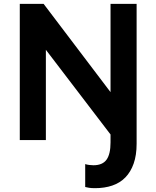

<svg xmlns="http://www.w3.org/2000/svg" viewBox="-20 -720 804 987"><path d="M81.7 0H215.8V-538H159.3L557.5 -16.5L625 -145L204.3 -700H81.7ZM468.6 247.3Q517.5 247.3 557.3 233.8Q597 220.3 624.5 192Q652 163.8 667.1 120.8Q682.3 77.8 682.3 19V-700H548.2V12Q548.2 72.7 527.5 101.1Q506.7 129.5 460.2 129.5Q450.4 129.5 438.6 128Q426.8 126.5 418 123.5V241.3Q426.2 243.3 437.5 245.3Q448.7 247.3 468.6 247.3Z"/></svg>

Font: Tilda Sans VF
Style: Regular
Weight: 400
Designer: ParaType Ltd
Foundry: ParaType Ltd
Version: Version 1.010